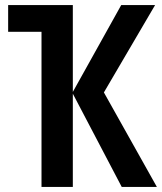

<svg xmlns="http://www.w3.org/2000/svg" viewBox="-20 -734 636 754"><path d="M589 -714 388 -371 596 0H458L266 -366V0H143V-609H12V-714H266V-373L456 -714Z"/></svg>

Font: Noto Sans Disp Cond SemBd
Style: Regular
Weight: 600
Width: 3
Designer: Monotype Design Team
Foundry: Monotype Imaging Inc.
Version: Version 2.000;GOOG;noto-source:20170915:90ef993387c0; ttfaut